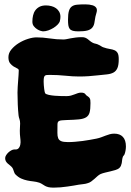

<svg xmlns="http://www.w3.org/2000/svg" viewBox="-20 -841 605 889"><path d="M557.1 -127.9Q555.7 -123.5 552.2 -120.1Q548.8 -116.7 547.9 -111.8Q545.9 -105.5 545.4 -98.9Q544.9 -92.3 543.7 -85.9Q542.5 -79.6 540 -73.7Q537.6 -67.9 532.2 -63Q526.4 -57.6 515.6 -54.2Q504.9 -50.8 492.4 -47.9Q480 -44.9 467.5 -42Q455.1 -39.1 445.8 -35.2Q438.5 -31.7 431.6 -25.6Q424.8 -19.5 417.5 -12.9Q410.2 -6.3 402.1 -0.5Q394 5.4 383.8 7.8Q376.5 10.3 365.2 11.5Q354 12.7 344.2 14.2Q334.5 16.1 321 18.3Q307.6 20.5 292.2 22.7Q276.9 24.9 260.5 26.4Q244.1 27.8 229 27.8Q213.4 27.8 204.3 25.6Q195.3 23.4 189 20Q182.6 16.6 176.8 12.5Q170.9 8.3 162.1 4.9Q148.4 0.5 134.3 -1Q120.1 -2.4 106 -5.4Q91.8 -8.3 77.6 -14.6Q63.5 -21 49.8 -35.2Q48.3 -36.6 46.9 -40.3Q45.4 -43.9 43.9 -48.3Q42.5 -52.7 41 -56.6Q39.6 -60.5 38.1 -63Q33.2 -69.8 27.1 -74.5Q21 -79.1 15.9 -83.7Q10.7 -88.4 7.3 -94.2Q3.9 -100.1 3.9 -108.9Q3.9 -115.2 8.3 -122.3Q12.7 -129.4 19 -135.3Q25.4 -141.1 32.7 -145Q40 -148.9 45.9 -148.9H53.2Q59.6 -148.9 63.7 -152.3Q67.9 -155.8 70.3 -160.6Q72.8 -165.5 74 -171.4Q75.2 -177.2 75.2 -182.1Q75.2 -192.4 73.5 -205.6Q71.8 -218.8 71.8 -235.8Q71.8 -244.1 72.5 -252.7Q73.2 -261.2 73.2 -269Q73.2 -281.2 70.1 -289.6Q66.9 -297.9 65.9 -307.1Q63.5 -329.6 62.3 -356.4Q61 -383.3 61 -412.1Q61 -425.3 62 -439.5Q63 -453.6 64 -467.3Q64.9 -481 65.9 -493.4Q66.9 -505.9 66.9 -515.1Q66.9 -521 59.3 -524.4Q51.8 -527.8 43 -533.2Q34.2 -538.6 26.6 -548.1Q19 -557.6 19 -576.2Q19 -595.7 33 -612.3Q46.9 -628.9 66.9 -641.4Q86.9 -653.8 109.4 -660.9Q131.8 -668 148.9 -668Q178.2 -668 210 -663.1Q241.7 -658.2 273.9 -658.2Q280.3 -658.2 288.6 -659.9Q296.9 -661.6 307.4 -663.6Q317.9 -665.5 330.6 -667.2Q343.3 -668.9 358.9 -668.9Q368.7 -668.9 374.5 -666.5Q380.4 -664.1 385.5 -660.4Q390.6 -656.7 395.8 -652.1Q400.9 -647.5 409.2 -643.1Q414.6 -640.1 422.4 -638.7Q430.2 -637.2 436 -633.8Q442.9 -630.9 448.2 -627.2Q453.6 -623.5 458 -622.1Q474.6 -616.2 488 -614.3Q501.5 -612.3 510.7 -608.2Q520 -604 524.9 -595Q529.8 -585.9 529.8 -566.9Q529.8 -540 523.7 -525.9Q517.6 -511.7 505.4 -505.1Q493.2 -498.5 475.1 -496.6Q457 -494.6 433.1 -492.2Q411.6 -489.7 390.9 -488.3Q370.1 -486.8 346.2 -486.8Q317.4 -486.8 282.2 -490.5Q247.1 -494.1 211.9 -494.1Q202.6 -494.1 196.8 -493.7Q190.9 -493.2 187.7 -490.2Q184.6 -487.3 183.3 -481Q182.1 -474.6 182.1 -462.9Q182.1 -454.6 182.9 -445.8Q183.6 -437 184.6 -429.2Q185.5 -421.4 186.8 -416Q188 -410.6 189 -409.2Q193.4 -404.3 206.1 -401.6Q218.8 -398.9 233.9 -397.7Q249 -396.5 263.9 -396.2Q278.8 -396 288.1 -396Q299.3 -396 308.3 -398.4Q317.4 -400.9 325.4 -404.1Q333.5 -407.2 340.6 -409.7Q347.7 -412.1 355 -412.1Q362.8 -412.1 366.9 -410.6Q371.1 -409.2 373.5 -407Q376 -404.8 377.2 -402.6Q378.4 -400.4 380.9 -398.9Q386.7 -395 390.1 -392.1Q393.6 -389.2 395.5 -385.7Q397.5 -382.3 398.2 -377.2Q398.9 -372.1 398.9 -363.8Q398.9 -335.9 395 -320.8Q391.1 -305.7 379.2 -298.1Q367.2 -290.5 345.5 -288.3Q323.7 -286.1 288.1 -285.2Q274.9 -284.7 266.6 -283.9Q258.3 -283.2 253.9 -281Q249.5 -278.8 247.8 -274.9Q246.1 -271 246.1 -264.2Q246.1 -241.2 245.8 -225.8Q245.6 -210.4 249.5 -200.9Q253.4 -191.4 263.7 -187.3Q273.9 -183.1 294.9 -183.1Q311 -183.1 328.1 -184.6Q345.2 -186 362.3 -188.2Q379.4 -190.4 395.8 -193.4Q412.1 -196.3 426.8 -199.2Q439 -201.7 449.2 -205.6Q459.5 -209.5 469 -213.1Q478.5 -216.8 488.3 -219.5Q498 -222.2 508.8 -222.2Q535.2 -222.2 549.1 -207Q563 -191.9 563 -163.1Q563 -154.8 561.5 -145.5Q560.1 -136.2 557.1 -127.9ZM427.7 -800.8Q427.7 -799.3 428.2 -797.9Q428.7 -796.4 428.7 -793.9Q428.7 -787.1 426 -779.3Q423.3 -771.5 421.9 -764.2Q419.4 -746.6 416.7 -733.6Q414.1 -720.7 406.5 -712.2Q398.9 -703.6 384.3 -699.7Q369.6 -695.8 342.8 -695.8Q326.7 -695.8 317.1 -698.5Q307.6 -701.2 302.7 -707.5Q297.9 -713.9 296.4 -724.1Q294.9 -734.4 294.9 -750Q294.9 -775.9 299.1 -790Q303.2 -804.2 312.5 -811Q321.8 -817.9 337.2 -819.3Q352.5 -820.8 375 -820.8Q394.5 -820.8 408.9 -816.4Q423.3 -812 427.7 -800.8ZM256.8 -741.7Q254.4 -734.9 246.6 -726.8Q238.8 -718.8 227.8 -711.9Q216.8 -705.1 203.9 -700.4Q190.9 -695.8 178.7 -695.8Q176.3 -695.8 168.5 -698Q160.6 -700.2 152.1 -705.6Q143.6 -710.9 136.7 -719.5Q129.9 -728 129.9 -740.7Q129.9 -755.9 133.1 -769.5Q136.2 -783.2 143.8 -793.5Q151.4 -803.7 163.3 -809.8Q175.3 -815.9 192.9 -815.9Q205.6 -815.9 217.8 -812.7Q230 -809.6 239.3 -803Q248.5 -796.4 254.2 -786.4Q259.8 -776.4 259.8 -762.7Q259.8 -753.9 256.8 -741.7Z"/></svg>

Font: Freckle Face
Style: Regular
Weight: 400
Designer: Astigmatic (AOETI)
Foundry: Astigmatic (AOETI)
Version: Version 1.000